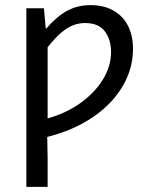

<svg xmlns="http://www.w3.org/2000/svg" viewBox="-20 -518 582 743"><path d="M82 205.1V-486.1H150L156.9 -408.2H159.6Q198.5 -453.4 238.8 -475.7Q279.1 -498.1 330.3 -498.1Q382.1 -498.1 418.9 -477.2Q455.7 -456.4 475.2 -418.3Q494.7 -380.3 494.7 -329.2Q494.7 -270.7 471.3 -217.1Q447.9 -163.6 404.1 -118.6Q360.4 -73.6 299.1 -40.2Q237.8 -6.8 162.8 12L164.3 94.6V205.1ZM164.3 -59.7Q236.3 -79.9 291.5 -119.4Q346.6 -158.9 378.2 -210.3Q409.7 -261.7 409.7 -316.6Q409.7 -365.9 385.2 -397.4Q360.8 -428.9 308.9 -428.9Q286.7 -428.9 264.7 -420.9Q242.7 -413 218.2 -392.8Q193.8 -372.6 164.3 -335.1Z"/></svg>

Font: SourceSans3VF
Style: Regular
Weight: 200
Designer: Paul D. Hunt
Foundry: Adobe
Version: Version 3.052;hotconv 1.1.0;makeotfexe 2.6.0